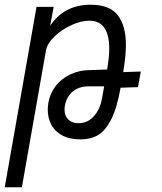

<svg xmlns="http://www.w3.org/2000/svg" viewBox="-67 -579 687 812"><path d="M87.5 -550H160L145 -470Q204.5 -559 316.5 -559Q397 -559 431.2 -514.5Q465.5 -470 465.5 -389Q465.5 -341.5 454 -274L528.5 -276.5L516.5 -210.5L443 -208Q427.5 -121 402.8 -73Q378 -25 346.8 -7.2Q315.5 10.5 273.5 10.5Q227 10.5 195.8 -6.5Q164.5 -23.5 149.8 -52Q135 -80.5 135 -115.5Q135 -128 137.5 -144.5Q144.5 -185 169.2 -216.2Q194 -247.5 231.8 -265Q269.5 -282.5 313.5 -282.5L386 -285Q395 -338 395 -372.5Q395 -491.5 310.5 -491.5Q275 -491.5 233.8 -472.2Q192.5 -453 162.5 -423.8Q132.5 -394.5 127.5 -366L25.5 213H-47ZM364.5 -163.5 373.5 -214H309.5Q267 -214 240.5 -191.8Q214 -169.5 207.5 -132.5Q206 -123.5 206 -115.5Q206 -88.5 222 -73.2Q238 -58 265 -58Q303.5 -58 330 -87.5Q356.5 -117 364.5 -163.5Z"/></svg>

Font: JuliaMono Light
Style: Italic
Weight: 300
Italic angle: -9°
Monospace: yes
Designer: cormullion
Foundry: corm
Version: Version 0.054; ttfautohint (v1.8.4)